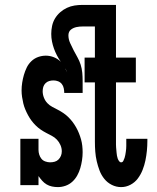

<svg xmlns="http://www.w3.org/2000/svg" viewBox="-20 -755 640 783"><path d="M216 8Q204 8 192 5.5Q180 3 170 -3Q160 -9 152 -18Q144 -27 137 -37V0H63V-189H137V-144Q137 -134 140 -124.5Q143 -115 149 -107.5Q155 -100 165 -96.5Q175 -93 184 -93Q194 -93 203 -95.5Q212 -98 218.5 -104.5Q225 -111 228.5 -119.5Q232 -128 232 -138Q232 -151 226.5 -163.5Q221 -176 212 -185.5Q203 -195 191.5 -201Q180 -207 168.5 -213Q157 -219 146 -226.5Q135 -234 125.5 -243.5Q116 -253 108.5 -263Q101 -273 94.5 -285Q88 -297 83 -309Q78 -321 75 -333.5Q72 -346 70 -359.5Q68 -373 68 -386Q68 -402 70.5 -418Q73 -434 77.5 -449.5Q82 -465 89 -479.5Q96 -494 108 -505.5Q120 -517 135.5 -522.5Q151 -528 167 -528Q184 -528 200 -521.5Q216 -515 228 -503Q219 -516 212 -529.5Q205 -543 200 -557Q195 -571 192 -586Q189 -601 189 -617Q189 -633 192.5 -649.5Q196 -666 204.5 -680Q213 -694 225.5 -705Q238 -716 253 -723Q268 -730 284 -732.5Q300 -735 317 -735H453V-520H534V-419H453V-177Q453 -171 453 -165.5Q453 -160 453.5 -154Q454 -148 454.5 -142.5Q455 -137 455.5 -131.5Q456 -126 457 -120Q458 -114 460 -108.5Q462 -103 465.5 -98Q469 -93 474 -93Q480 -93 483 -99Q486 -105 488 -111Q490 -117 491 -123Q492 -129 493 -135.5Q494 -142 494.5 -148Q495 -154 495 -160Q495 -166 495 -172.5Q495 -179 495 -185V-189H581V-180Q581 -160 579 -140Q577 -120 573 -100.5Q569 -81 561.5 -62Q554 -43 542 -27Q530 -11 512 -1.5Q494 8 474 8Q454 8 436 -1Q418 -10 405.5 -25.5Q393 -41 386 -59.5Q379 -78 374.5 -97.5Q370 -117 368.5 -137Q367 -157 367 -177V-419H325V-520H367V-647H317Q311 -647 304.5 -646.5Q298 -646 291.5 -644.5Q285 -643 279.5 -640.5Q274 -638 269 -634Q264 -630 261.5 -624Q259 -618 259 -611Q259 -595 266 -579.5Q273 -564 280.5 -549.5Q288 -535 296 -521Q304 -507 309 -491Q314 -475 315.5 -458.5Q317 -442 317 -426V-376H242Q242 -385 240 -395Q238 -405 232 -412.5Q226 -420 217 -423.5Q208 -427 198 -427Q189 -427 180.5 -424.5Q172 -422 165.5 -415.5Q159 -409 156.5 -400.5Q154 -392 154 -383Q154 -370 159 -357Q164 -344 173 -334.5Q182 -325 193.5 -319Q205 -313 216.5 -307Q228 -301 239 -293.5Q250 -286 259.5 -276.5Q269 -267 276.5 -257Q284 -247 290.5 -235.5Q297 -224 302 -211.5Q307 -199 310.5 -186.5Q314 -174 315.5 -160.5Q317 -147 317 -134Q317 -118 314.5 -101.5Q312 -85 307.5 -69.5Q303 -54 295 -39.5Q287 -25 275 -14Q263 -3 247.5 2.5Q232 8 216 8ZM254 -459Q252 -463 250.5 -467.5Q249 -472 246 -476Q248 -472 250 -467.5Q252 -463 254 -459Z"/></svg>

Font: Iosevka HT Extended
Style: Bold
Weight: 700
Width: 7
Monospace: yes
Designer: Belleve Invis
Foundry: Belleve Invis
Version: Version 32.3.0; ttfautohint (v1.8.4)